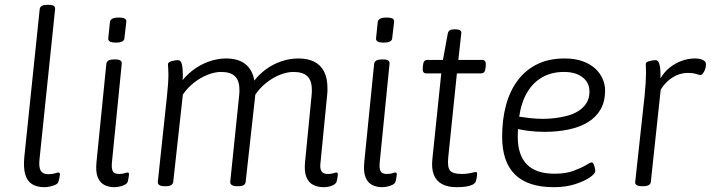

<svg xmlns="http://www.w3.org/2000/svg" viewBox="-20 -772 2954 798"><path d="M165 6Q132 6 112 -7.5Q92 -21 84.5 -48.5Q77 -76 81 -119L145 -734Q147 -752 177 -752H181Q197 -752 203.5 -747.5Q210 -743 209 -734L144 -108Q141 -76 149.5 -62Q158 -48 181 -48Q197 -48 208 -51.5Q219 -55 223 -55Q225 -55 227 -53.5Q229 -52 229 -48Q229 -46 228.5 -41.5Q228 -37 226.5 -31Q225 -25 223 -17Q221 -9 210 -4Q199 1 186.5 3.5Q174 6 165 6Z M454 6Q433 6 414.5 -3Q396 -12 386.5 -34.5Q377 -57 381 -98L422 -507Q424 -517 432 -521Q440 -525 454 -525H458Q474 -525 480.5 -520.5Q487 -516 486 -507L445 -95Q443 -71 449 -60Q455 -49 475 -49Q489 -49 497.5 -52Q506 -55 511 -55Q513 -55 514.5 -53.5Q516 -52 516 -48Q516 -46 515.5 -41.5Q515 -37 514 -31Q513 -25 511 -17Q508 -9 498.5 -4Q489 1 476.5 3.5Q464 6 454 6ZM462 -595Q444 -595 436.5 -599.5Q429 -604 430 -613L437 -681Q438 -689 446.5 -694Q455 -699 473 -699Q492 -699 499 -694.5Q506 -690 505 -681L497 -613Q497 -605 488.5 -600Q480 -595 462 -595Z M1326 6Q1300 6 1281 -4Q1262 -14 1253 -37Q1244 -60 1248 -100L1275 -375Q1276 -380 1276 -387Q1276 -394 1276 -400Q1276 -437 1257.5 -455Q1239 -473 1200 -473Q1173 -473 1143 -461Q1113 -449 1085 -426.5Q1057 -404 1036 -371L1043 -395L1001 -16Q1000 -7 992.5 -2.5Q985 2 970 2H966Q951 2 943.5 -3Q936 -8 937 -17L974 -375Q975 -381 975 -387.5Q975 -394 975 -400Q975 -437 956.5 -455Q938 -473 899 -473Q873 -473 843.5 -461.5Q814 -450 787 -429Q760 -408 740 -379L700 -16Q698 2 668 2H664Q649 2 642 -3Q635 -8 636 -17L674 -373Q677 -401 678.5 -423.5Q680 -446 680 -462Q680 -479 679 -489.5Q678 -500 678 -505Q678 -510 682.5 -513Q687 -516 694 -518Q701 -520 707.5 -521Q714 -522 719 -522Q732 -522 736 -504.5Q740 -487 740 -460Q740 -444 737.5 -427.5Q735 -411 732 -398L724 -419Q747 -453 778 -477.5Q809 -502 846 -515.5Q883 -529 919 -529Q971 -529 1000.5 -505Q1030 -481 1037 -437Q1057 -463 1085.5 -484Q1114 -505 1149 -517Q1184 -529 1220 -529Q1260 -529 1287 -515Q1314 -501 1327.5 -473.5Q1341 -446 1341 -405Q1341 -399 1341 -392.5Q1341 -386 1340 -380L1312 -95Q1309 -72 1316 -60.5Q1323 -49 1343 -49Q1357 -49 1365.5 -52Q1374 -55 1379 -55Q1381 -55 1382.5 -53.5Q1384 -52 1384 -48Q1384 -46 1383.5 -41Q1383 -36 1382 -30Q1381 -24 1379 -17Q1376 -9 1366.5 -3.5Q1357 2 1345.5 4Q1334 6 1326 6Z M1567 6Q1546 6 1527.5 -3Q1509 -12 1499.5 -34.5Q1490 -57 1494 -98L1535 -507Q1537 -517 1545 -521Q1553 -525 1567 -525H1571Q1587 -525 1593.5 -520.5Q1600 -516 1599 -507L1558 -95Q1556 -71 1562 -60Q1568 -49 1588 -49Q1602 -49 1610.5 -52Q1619 -55 1624 -55Q1626 -55 1627.5 -53.5Q1629 -52 1629 -48Q1629 -46 1628.5 -41.5Q1628 -37 1627 -31Q1626 -25 1624 -17Q1621 -9 1611.5 -4Q1602 1 1589.5 3.5Q1577 6 1567 6ZM1575 -595Q1557 -595 1549.5 -599.5Q1542 -604 1543 -613L1550 -681Q1551 -689 1559.5 -694Q1568 -699 1586 -699Q1605 -699 1612 -694.5Q1619 -690 1618 -681L1610 -613Q1610 -605 1601.5 -600Q1593 -595 1575 -595Z M1878 6Q1841 6 1817 -7Q1793 -20 1783 -46Q1773 -72 1777 -110L1814 -467H1751Q1735 -467 1737 -490L1738 -500Q1739 -512 1743.5 -517.5Q1748 -523 1757 -523H1821L1841 -632Q1843 -642 1849.5 -646Q1856 -650 1867 -650H1872Q1887 -650 1893 -645.5Q1899 -641 1897 -632L1885 -523H1984Q2001 -523 1999 -500L1998 -490Q1997 -478 1992.5 -472.5Q1988 -467 1978 -467H1879L1843 -118Q1839 -77 1850.5 -63Q1862 -49 1899 -49Q1915 -49 1926.5 -51Q1938 -53 1946 -55Q1954 -57 1958 -57Q1960 -57 1961.5 -55.5Q1963 -54 1963 -50Q1963 -47 1962.5 -42Q1962 -37 1961 -31.5Q1960 -26 1958 -19Q1955 -10 1944 -4.5Q1933 1 1916.5 3.5Q1900 6 1878 6Z M2282 6Q2174 6 2120.5 -46.5Q2067 -99 2067 -204Q2067 -275 2083 -334.5Q2099 -394 2131.5 -437.5Q2164 -481 2212.5 -505Q2261 -529 2327 -529Q2371 -529 2403 -517Q2435 -505 2455 -486Q2475 -467 2485 -443.5Q2495 -420 2495 -396Q2495 -350 2476 -317Q2457 -284 2422.5 -263.5Q2388 -243 2342 -233.5Q2296 -224 2243 -224Q2206 -224 2173.5 -228.5Q2141 -233 2118 -239L2135 -261Q2133 -248 2132.5 -234Q2132 -220 2132 -203Q2132 -127 2170 -88.5Q2208 -50 2285 -50Q2331 -50 2363.5 -62Q2396 -74 2415 -85.5Q2434 -97 2438 -97Q2444 -97 2447 -90.5Q2450 -84 2452 -75.5Q2454 -67 2454 -61Q2454 -50 2430.5 -34Q2407 -18 2368.5 -6Q2330 6 2282 6ZM2238 -278Q2260 -278 2285.5 -281Q2311 -284 2336.5 -290.5Q2362 -297 2383 -310Q2404 -323 2417 -343Q2430 -363 2430 -391Q2430 -429 2401 -451Q2372 -473 2324 -473Q2273 -473 2234 -451Q2195 -429 2170.5 -387Q2146 -345 2138 -287Q2157 -284 2184 -281Q2211 -278 2238 -278Z M2648 2Q2634 2 2626.5 -2.5Q2619 -7 2620 -15L2659 -373Q2662 -404 2663.5 -427.5Q2665 -451 2665 -466Q2665 -483 2664.5 -491.5Q2664 -500 2664 -506Q2664 -511 2668 -513.5Q2672 -516 2678.5 -518Q2685 -520 2692 -521Q2699 -522 2705 -522Q2712 -522 2716.5 -515Q2721 -508 2723.5 -492Q2726 -476 2725 -446Q2740 -472 2762 -490Q2784 -508 2811.5 -518.5Q2839 -529 2869 -529Q2883 -529 2893 -526Q2903 -523 2909 -517.5Q2915 -512 2914 -502Q2914 -496 2912 -488.5Q2910 -481 2906.5 -474.5Q2903 -468 2899 -464Q2895 -460 2892 -460Q2887 -460 2873.5 -464.5Q2860 -469 2839 -469Q2805 -469 2775 -450Q2745 -431 2726 -399L2685 -16Q2684 -7 2676 -2.5Q2668 2 2652 2Z"/></svg>

Font: Asap Light
Style: Italic
Weight: 300
Italic angle: -6°
Designer: Pablo Cosgaya
Foundry: Omnibus-Type
Version: Version 3.001